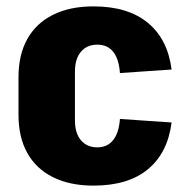

<svg xmlns="http://www.w3.org/2000/svg" viewBox="-20 -571 585 602"><path d="M273 11Q199 11 146 -15.5Q93 -42 65.5 -91.5Q38 -141 38 -211V-329Q38 -399 65.5 -448.5Q93 -498 146 -524.5Q199 -551 273 -551Q381 -551 443.5 -499.5Q506 -448 518 -353L356 -342Q353 -386 335 -408.5Q317 -431 285 -431Q253 -431 234 -409Q215 -387 215 -346V-194Q215 -153 234 -131Q253 -109 285 -109Q317 -109 335 -132Q353 -155 356 -198L518 -187Q506 -92 444 -40.5Q382 11 273 11Z"/></svg>

Font: Pathway Extreme Condensed ExtraBold
Style: Regular
Weight: 800
Width: 3
Version: Version 1.001;gftools[0.9.26]